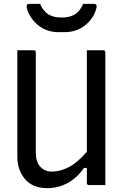

<svg xmlns="http://www.w3.org/2000/svg" viewBox="-20 -961 640 997"><path d="M226 16Q149 16 109.5 -31.5Q70 -79 70 -147V-700H155Q166 -700 166 -689V-166Q166 -121 189 -95.5Q212 -70 250 -70Q292 -70 337 -93Q382 -116 431 -173V-700H516Q527 -700 527 -689V0H442Q431 0 431 -11V-89H416Q380 -37 331 -10.5Q282 16 226 16ZM412 -941H468Q485 -941 481 -920Q468 -867 423 -830.5Q378 -794 315 -794H285Q222 -794 177.5 -830.5Q133 -867 119 -920Q115 -941 132 -941H188Q205 -902 231.5 -886Q258 -870 300 -870Q342 -870 368.5 -886Q395 -902 412 -941Z"/></svg>

Font: Recursive Mn Lnr St
Style: Regular
Weight: 400
Monospace: yes
Version: Version 1.079;hotconv 1.0.112;makeotfexe 2.5.65598; ttfautoh